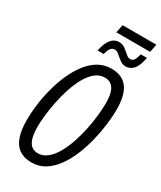

<svg xmlns="http://www.w3.org/2000/svg" viewBox="-243 -1068 976 1161"><g transform="rotate(30 245.0 -487.5)"><path d="M187.5 9.8Q136.2 9.8 102.5 -12.7Q68.8 -35.2 52 -81.5Q35.2 -127.9 35.2 -198.7Q35.2 -252 43 -311Q50.8 -370.1 66.7 -429.2Q82.5 -488.3 106.4 -541.3Q130.4 -594.2 162.4 -635.5Q194.3 -676.8 234.9 -700.4Q275.4 -724.1 324.2 -724.1Q400.4 -724.1 437.5 -675Q474.6 -626 474.6 -523.9Q474.6 -477.1 467.5 -419.9Q460.4 -362.8 445.8 -302.7Q431.2 -242.7 408.2 -187Q385.3 -131.3 353.5 -86.9Q321.8 -42.5 280.5 -16.4Q239.3 9.8 187.5 9.8ZM192.9 -57.6Q227.5 -57.6 256.3 -80.6Q285.2 -103.5 308.1 -142.6Q331.1 -181.6 348.1 -230.7Q365.2 -279.8 376.5 -332.3Q387.7 -384.8 393.3 -434.6Q398.9 -484.4 398.9 -524.9Q398.9 -592.8 378.7 -625Q358.4 -657.2 317.4 -657.2Q280.3 -657.2 250.5 -632.8Q220.7 -608.4 198 -567.6Q175.3 -526.9 158.9 -476.8Q142.6 -426.8 132.1 -375Q121.6 -323.2 116.7 -276.9Q111.8 -230.5 111.8 -197.8Q111.8 -148.4 121.1 -117.4Q130.4 -86.4 148.4 -72Q166.5 -57.6 192.9 -57.6ZM195.3 -776.9Q203.1 -812.5 215.1 -836.9Q227.1 -861.3 244.6 -874Q262.2 -886.7 286.1 -886.7Q303.7 -886.7 318.1 -878.2Q332.5 -869.6 344.7 -858.4Q356.9 -847.2 368.4 -838.6Q379.9 -830.1 391.6 -830.1Q407.2 -830.1 416.5 -842.3Q425.8 -854.5 433.6 -887.2H476.6Q465.3 -826.7 442.9 -802.2Q420.4 -777.8 390.1 -777.8Q372.1 -777.8 357.9 -786.4Q343.8 -794.9 331.5 -805.9Q319.3 -816.9 308.1 -825.4Q296.9 -834 284.2 -834Q266.1 -834 255.6 -819.3Q245.1 -804.7 238.3 -776.9ZM238.8 -928.7 250.5 -984.9H486.3L475.1 -928.7Z"/></g></svg>

Font: Open Sans Condensed
Style: Italic
Weight: 400
Width: 3
Italic angle: -12°
Designer: Monotype Design Team
Foundry: Monotype Imaging Inc.
Version: Version 3.000